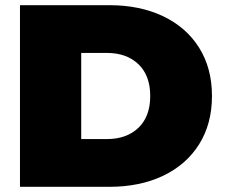

<svg xmlns="http://www.w3.org/2000/svg" viewBox="-20 -720 866 740"><path d="M57 -700H402Q519 -700 608.5 -657.5Q698 -615 747.5 -536Q797 -457 797 -350Q797 -243 747.5 -164Q698 -85 608.5 -42.5Q519 0 402 0H57ZM392 -184Q468 -184 513.5 -227.5Q559 -271 559 -350Q559 -429 513.5 -472.5Q468 -516 392 -516H293V-184Z"/></svg>

Font: Montserrat Alternates Black
Style: Regular
Weight: 900
Designer: Julieta Ulanovsky
Foundry: Julieta Ulanovsky
Version: Version 7.200